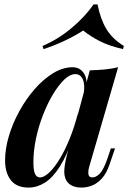

<svg xmlns="http://www.w3.org/2000/svg" viewBox="-20 -834 587 868"><path d="M161 -32Q179 -32 202 -53.5Q225 -75 249 -114Q273 -153 295 -207Q317 -261 333 -325L312 -217Q283 -132 250.5 -81Q218 -30 182.5 -8Q147 14 109 14Q55 14 29 -19.5Q3 -53 3 -109Q3 -161 20 -218.5Q37 -276 67.5 -331.5Q98 -387 137 -431.5Q176 -476 220 -503Q264 -530 308 -530Q342 -530 360 -501.5Q378 -473 369 -415L358 -409Q365 -451 354.5 -475Q344 -499 320 -499Q297 -499 271.5 -475Q246 -451 221 -410Q196 -369 175.5 -317Q155 -265 143 -209Q131 -153 131 -100Q131 -63 138.5 -47.5Q146 -32 161 -32ZM386 -516Q422 -517 453.5 -520Q485 -523 514 -530L385 -86Q381 -74 379.5 -61.5Q378 -49 381.5 -40.5Q385 -32 398 -32Q414 -32 431 -49Q448 -66 466 -118L481 -163H500L475 -90Q461 -49 440 -26.5Q419 -4 395.5 5Q372 14 349 14Q301 14 281 -16Q268 -38 271 -70Q274 -102 284 -139ZM356 -696Q321 -673 273.5 -650.5Q226 -628 177 -612L172 -626Q244 -657 304.5 -708Q365 -759 403 -814H421Q434 -748 460.5 -703.5Q487 -659 540 -626L536 -612Q472 -627 431 -648Q390 -669 356 -696Z"/></svg>

Font: Playfair Display SemiBold
Style: Italic
Weight: 600
Italic angle: -14°
Designer: Claus Eggers Sørensen
Foundry: Claus Eggers Sørensen
Version: Version 1.203